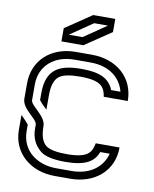

<svg xmlns="http://www.w3.org/2000/svg" viewBox="-94 -946 814 1017"><g transform="rotate(10 312.5 -437.5)"><path d="M41.7 -458.3V-375C41.7 -320.3 125 -280.9 125 -250V-229.2C125 -181.2 142.7 -142.7 178.1 -113.5C202.1 -93.8 246.9 -83.3 312.5 -83.3C423.8 -83.3 467.6 -114.9 486.5 -166.7H537.5C520.9 -100.1 460 -41.7 354.2 -41.7H270.8C172.2 -41.7 83.3 -100 83.3 -209.4V-242.7C80.2 -247.9 71.9 -256.2 60.4 -268.8L41.7 -287.5V-208.3C41.7 -83.3 140.7 0 270.8 0H354.2C487.1 0 583.3 -83.3 583.3 -208.3H455.2C444.8 -157.9 428.4 -125 312.5 -125C259.4 -125 222.9 -132.3 202.1 -146.9C178.1 -164.6 166.7 -199 166.7 -250C166.7 -304.7 83.3 -344.1 83.3 -375V-459.4C83.3 -560.5 159.9 -625 267.7 -625H354.2C465.6 -625 521.2 -562.8 536.5 -500H486.5C461.6 -562.2 406.9 -583.3 312.5 -583.3C197.6 -583.3 125 -550.8 125 -420.8V-382.3C147.4 -353.5 158.1 -349 166.7 -337.5V-416.7C166.7 -467.7 178.1 -502.1 202.1 -519.8C222.9 -534.4 259.4 -541.7 312.5 -541.7C426.2 -541.7 445.2 -510.4 454.2 -458.3H583.3C583.3 -584.3 486.1 -666.7 354.2 -666.7H267.7C135.9 -666.7 41.7 -583.3 41.7 -458.3ZM442.7 -804.2V-875H324L182.3 -779.2V-708.3H300ZM336.5 -833.3H410.4L288.5 -750H214.6Z"/></g></svg>

Font: Sportrop
Style: Regular
Weight: 500
Version: Version 0.9